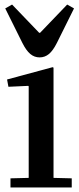

<svg xmlns="http://www.w3.org/2000/svg" viewBox="-20 -823 348 843"><path d="M211 -528 215 -526V-42L295 -40V0H26V-40L106 -42V-444L104 -446L17 -442L11 -474ZM3 -786 33 -803 152 -679H156L275 -803L305 -786L230 -635Q213 -601 195 -586Q177 -571 154 -571Q131 -571 113 -586Q95 -601 78 -635Z"/></svg>

Font: Minipax
Style: Bold
Weight: 500
Designer: Raphaël Ronot, Igor Stepanchenko (Cyrillic)
Foundry: steppetype
Version: Version 1.002